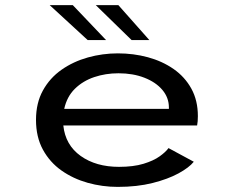

<svg xmlns="http://www.w3.org/2000/svg" viewBox="-20 -721 915 752"><path d="M441 11Q380.5 11 323.5 -5Q266.5 -21 220.8 -53.2Q175 -85.5 148 -135Q121 -184.5 121 -251.5Q121 -317.5 148 -366.5Q175 -415.5 221 -447.8Q267 -480 324.2 -496Q381.5 -512 441.5 -512Q503 -512 559.2 -496.8Q615.5 -481.5 659.8 -450.8Q704 -420 729.5 -373.8Q755 -327.5 755 -266Q755 -244.5 752 -229.5H228Q236 -153 296 -110.2Q356 -67.5 446 -67.5Q502.5 -67.5 542 -79.5Q581.5 -91.5 605.5 -108.8Q629.5 -126 640 -141L739 -87.5Q720.5 -64.5 679.2 -42Q638 -19.5 577.5 -4.2Q517 11 441 11ZM444 -434Q393.5 -434 349 -419Q304.5 -404 273.2 -373.2Q242 -342.5 231.5 -294.5H641.5V-300Q641.5 -338.5 616 -368.8Q590.5 -399 545.8 -416.5Q501 -434 444 -434ZM495.5 -564 355 -701H443.5L565 -564ZM323.5 -564 174.5 -701H265L395.5 -564Z"/></svg>

Font: Trispace SemiExpanded
Style: Regular
Weight: 400
Width: 6
Designer: Tyler Finck
Foundry: Etcetera Type Company
Version: Version 1.210; ttfautohint (v1.8.3)